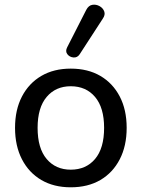

<svg xmlns="http://www.w3.org/2000/svg" viewBox="-20 -788 603 817"><path d="M281 9Q209 9 156 -22Q103 -53 73.5 -110Q44 -167 44 -244Q44 -321 73.5 -377.5Q103 -434 156 -465Q209 -496 281 -496Q354 -496 407 -465Q460 -434 489.5 -377.5Q519 -321 519 -244Q519 -167 489.5 -110Q460 -53 407 -22Q354 9 281 9ZM281 -66Q346 -66 384.5 -111.5Q423 -157 423 -244Q423 -330 384.5 -375.5Q346 -421 281 -421Q217 -421 178.5 -375.5Q140 -330 140 -244Q140 -157 178.5 -111.5Q217 -66 281 -66ZM319 -557Q309 -542 292.5 -543.5Q276 -545 266.5 -557.5Q257 -570 266 -587L347 -746Q357 -765 373 -767.5Q389 -770 403.5 -762Q418 -754 423.5 -739.5Q429 -725 417 -708Z"/></svg>

Font: Chiron GoRound TC
Style: Regular
Weight: 400
Designer: Ryoko NISHIZUKA 西塚涼子 (kana, bopomofo & ideographs); Paul D. Hunt (Latin, Greek & Cyrillic); Sandoll Communications 산돌커뮤니
Foundry: Adobe
Version: Version 1.000;hotconv 1.1.1;makeotfexe 2.6.0